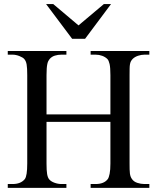

<svg xmlns="http://www.w3.org/2000/svg" viewBox="-20 -909 763 929"><path d="M418.5 0V-18.6H442.9Q483.4 -18.6 501.5 -42.5Q506.8 -49.8 510.5 -68.4Q514.2 -86.9 514.2 -117.7V-319.3H205.1V-117.7Q205.1 -84 208 -66.9Q210.9 -49.8 217.8 -41.5Q226.1 -31.2 243.2 -24.9Q260.3 -18.6 277.3 -18.6H301.3V0H17.6V-18.6H41.5Q80.6 -18.6 100.1 -42.5Q111.8 -58.1 111.8 -117.7V-545.4Q111.8 -563 111.1 -575.4Q110.4 -587.9 108.9 -596.7Q107.4 -605.5 104.7 -611.6Q102.1 -617.7 98.1 -622.6Q94.7 -627 88.1 -630.9Q81.5 -634.8 73.5 -637.9Q65.4 -641.1 57.1 -642.8Q48.8 -644.5 41.5 -644.5H17.6V-662.1H301.3V-644.5H277.3Q260.7 -644.5 245.6 -639.9Q230.5 -635.3 220.2 -623.5Q216.8 -619.6 213.9 -614Q210.9 -608.4 209 -599.4Q207 -590.3 206.1 -577.4Q205.1 -564.5 205.1 -545.4V-355.5H514.2V-545.4Q514.2 -581.5 510.3 -599.1Q506.3 -616.7 499.5 -623.5Q489.7 -633.3 474.6 -638.9Q459.5 -644.5 442.9 -644.5H418.5V-662.1H702.6V-644.5H678.7Q664.1 -644.5 647.9 -639.2Q631.8 -633.8 621.6 -623.5Q616.2 -617.7 613.3 -612.1Q610.4 -606.4 608.9 -598.1Q607.4 -589.8 607.2 -577.4Q606.9 -564.9 606.9 -545.4V-117.7Q606.9 -101.6 607.2 -89.8Q607.4 -78.1 608.6 -69.3Q609.9 -60.5 612.3 -54.2Q614.7 -47.9 618.7 -42.5Q627.4 -29.8 644.5 -24.2Q661.6 -18.6 678.7 -18.6H702.6V0ZM391.6 -721.2H329.1L203.1 -889.2H237.8L359.9 -786.1L482.4 -889.2H517.1Z"/></svg>

Font: Doulos SIL Am
Style: Regular
Weight: 400
Designer: Walt Agee, Victor Gaultney, Peter Martin, Debbi Hosken, Becca Hirsbrunner
Foundry: SIL International
Version: Version 5.000